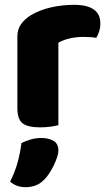

<svg xmlns="http://www.w3.org/2000/svg" viewBox="-20 -520 451 796"><path d="M222 -1Q211 2 190.5 5Q170 8 146 8Q96 8 74 -8.5Q52 -25 52 -72V-369Q52 -398 67 -419.5Q82 -441 108 -457Q143 -478 189.5 -489Q236 -500 287 -500Q396 -500 396 -423Q396 -405 391 -389.5Q386 -374 379 -363Q360 -367 324 -367Q298 -367 270.5 -361Q243 -355 222 -343ZM165 223Q148 241 128.5 248.5Q109 256 86 256Q48 256 22 233Q43 191 53.5 151.5Q64 112 69 73Q85 65 106.5 58.5Q128 52 150 52Q182 52 202 64Q222 76 222 104Q222 116 216.5 132.5Q211 149 203 165.5Q195 182 185 197.5Q175 213 165 223Z"/></svg>

Font: Baloo Bhai 2 ExtraBold
Style: Regular
Weight: 800
Designer: Supriya Tembe, Noopur Datye and Ek Type
Foundry: Ek Type
Version: Version 1.640;PS 1.000;hotconv 16.6.51;makeotf.lib2.5.65220;